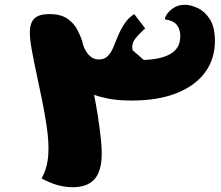

<svg xmlns="http://www.w3.org/2000/svg" viewBox="-20 -759 926 804"><path d="M284 25Q221 25 154 -12Q168 -36 175.5 -66.5Q183 -97 183 -136Q183 -180 175 -233.5Q167 -287 155.5 -343Q144 -399 132.5 -452.5Q121 -506 113 -550.5Q105 -595 105 -623Q105 -663 124 -681.5Q143 -700 186 -700Q235 -700 262.5 -680.5Q290 -661 303.5 -635Q317 -609 324 -588Q326 -575 331.5 -561.5Q337 -548 345.5 -536.5Q354 -525 366 -517.5Q378 -510 394 -510Q417 -510 431 -524Q445 -538 454.5 -561Q464 -584 474.5 -609.5Q485 -635 501 -659.5Q517 -684 542 -700L588 -640Q560 -615 545 -595Q530 -575 535 -549L582 -508Q616 -509 644 -515Q672 -521 692.5 -532.5Q713 -544 724 -562.5Q735 -581 735 -608Q735 -636 720.5 -654.5Q706 -673 670 -678Q671 -689 681.5 -703Q692 -717 710.5 -728Q729 -739 754 -739Q778 -739 807.5 -725.5Q837 -712 858.5 -679Q880 -646 880 -587Q880 -513 839.5 -457Q799 -401 721 -369.5Q643 -338 532 -338Q472 -338 433.5 -346Q395 -354 374 -362Q383 -317 390 -271.5Q397 -226 401.5 -186Q406 -146 406 -116Q406 -43 376 -9Q346 25 284 25Z"/></svg>

Font: Lemonada
Style: Regular
Weight: 400
Designer: Mohamed Gaber (Arabic), Eduardo Tunni (Latin)
Foundry: Kief Type Foundry
Version: Version 4.005